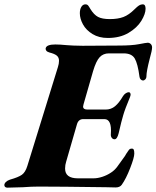

<svg xmlns="http://www.w3.org/2000/svg" viewBox="-79 -860 721 885"><path d="M-59 -7Q-59 -14 -52 -21Q-45 -28 -33 -32Q6 -43 22 -54.5Q38 -66 47 -95L188 -551Q193 -566 193 -580Q193 -595 183 -603.5Q173 -612 149 -618Q138 -621 134 -627Q130 -633 132 -639Q137 -655 176 -655Q197 -655 227 -652Q240 -651 259 -650Q278 -649 302 -649L468 -650Q529 -650 562 -656.5Q595 -663 602 -663Q610 -663 616 -657Q622 -651 622 -641Q622 -628 611 -589Q596 -531 596 -509Q596 -500 591 -494.5Q586 -489 580 -489Q575 -489 570 -493.5Q565 -498 564 -506Q556 -567 542 -590.5Q528 -614 491 -614H423Q397 -614 380.5 -596.5Q364 -579 350 -532L306 -379Q304 -371 304 -369Q304 -355 324 -355H408Q433 -355 451.5 -370.5Q470 -386 488 -417Q493 -425 500.5 -430Q508 -435 515 -435Q518 -435 520.5 -432Q523 -429 523 -424Q523 -420 520 -412Q497 -357 489 -329Q481 -303 468 -246Q461 -218 449 -218Q441 -218 436 -225Q431 -232 432 -242Q437 -311 402 -311H305Q283 -311 276 -288L226 -115Q221 -100 221 -83Q221 -38 280 -38H352Q371 -38 392.5 -45Q414 -52 432 -64Q448 -74 461 -91Q474 -108 497 -141Q501 -149 511 -163Q516 -171 519.5 -173Q523 -175 529 -175Q535 -175 537.5 -170Q540 -165 540 -152Q540 -134 521 -85Q502 -36 482 -8Q473 4 454 4L411 3Q192 0 100 0Q66 0 27 3Q-27 5 -45 5Q-52 5 -55.5 1.5Q-59 -2 -59 -7ZM289 -799Q289 -817 296 -828.5Q303 -840 315 -840Q322 -840 325.5 -836.5Q329 -833 332.5 -827Q336 -821 338 -818Q354 -792 373 -782Q392 -772 427 -772Q464 -772 489.5 -781.5Q515 -791 542 -818Q554 -830 562 -835Q570 -840 579 -840Q592 -840 592 -820Q592 -796 572.5 -764Q553 -732 513.5 -708.5Q474 -685 418 -685Q377 -685 347.5 -703Q318 -721 303.5 -747.5Q289 -774 289 -799Z"/></svg>

Font: EB Garamond ExtraBold
Style: Italic
Weight: 800
Italic angle: -17.2°
Designer: Georg Duffner and Octavio Pardo
Foundry: Georg Duffner
Version: Version 1.000